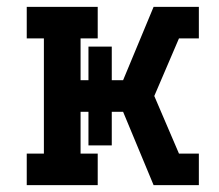

<svg xmlns="http://www.w3.org/2000/svg" viewBox="-20 -540 640 560"><path d="M58 0V-92H108V-428H58V-520H265V-428H215V-306H238V-404H306V-306H339L428 -520H560V-428H502L430 -260L502 -92H560V0H428L339 -214H306V-116H238V-214H215V-92H265V0Z"/></svg>

Font: Iosevka Etoile Semibold
Style: Regular
Weight: 600
Designer: Belleve Invis
Foundry: Belleve Invis
Version: Version 22.1.2; ttfautohint (v1.8.4)